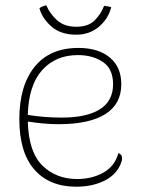

<svg xmlns="http://www.w3.org/2000/svg" viewBox="-20 -693 537 725"><path d="M441 -95Q441 -87 435 -72Q417 -31 372 -9.5Q327 12 268 12Q166 12 109.5 -53Q53 -118 53 -243Q53 -369 110.5 -440.5Q168 -512 276 -512Q351 -512 394.5 -476Q438 -440 438 -375Q438 -300 377.5 -262Q317 -224 201 -224Q149 -224 85 -234Q88 -119 140 -68Q192 -17 271 -17Q328 -17 371 -41.5Q414 -66 427 -115Q441 -110 441 -95ZM85 -259Q148 -249 213 -249Q308 -249 357.5 -280.5Q407 -312 407 -375Q407 -433 368.5 -459Q330 -485 274 -485Q190 -485 139 -428Q88 -371 85 -259ZM373 -671Q391 -669 400 -666Q389 -622 353.5 -592Q318 -562 268 -562Q208 -562 173 -594Q138 -626 129 -662Q140 -670 155 -673Q167 -643 194.5 -617.5Q222 -592 268 -592Q314 -592 338 -616.5Q362 -641 373 -671Z"/></svg>

Font: Arima Madurai Thin
Style: Regular
Weight: 250
Designer: Joana Correia and Natanael Gama
Foundry: NDISCOVER
Version: Version 1.019; ttfautohint (v1.5) -l 7 -r 28 -G 50 -x 13 -D 